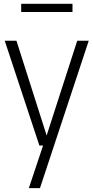

<svg xmlns="http://www.w3.org/2000/svg" viewBox="-20 -752 482 992"><path d="M183.5 0 4.5 -541.5H65L221 -52L379 -541.5H438.5L186.5 220H129L202.5 0ZM89.5 -690V-732.5H354.5V-690Z"/></svg>

Font: Encode Sans Cnd Lt
Style: Regular
Weight: 300
Width: 3
Designer: Multiple Designers
Foundry: Impallari Type
Version: Version 3.002; ttfautohint (v1.8.3) -l 8 -r 50 -G 200 -x 14 